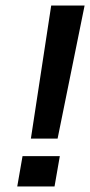

<svg xmlns="http://www.w3.org/2000/svg" viewBox="-20 -670 324 690"><path d="M187 -172H91L164 -650H284ZM176 0H42L61 -109H195Z"/></svg>

Font: Overused Grotesk SemiBold
Style: Italic
Weight: 600
Italic angle: -10°
Version: Version 0.003